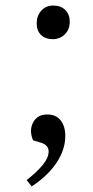

<svg xmlns="http://www.w3.org/2000/svg" viewBox="-20 -520 335 691"><path d="M112 -436Q112 -463 128.5 -481.5Q145 -500 172 -500Q199 -500 215 -484Q231 -468 231 -442Q231 -414 213.5 -396.5Q196 -379 169 -379Q144 -379 128 -394Q112 -409 112 -436ZM94 151 76 128Q111 101 133 74.5Q155 48 155 25Q155 3 129 -6L99 -15Q84 -50 99 -79Q114 -108 150 -108Q182 -108 198.5 -86.5Q215 -65 215 -31Q215 18 184 65Q153 112 94 151Z"/></svg>

Font: Literata 36pt Light
Style: Italic
Weight: 300
Italic angle: -2°
Designer: Latin by Veronika Burian and Jose Scaglione. Greek by Irene Vlachou. Cyrillic by Vera Evstafieva
Foundry: TypeTogether
Version: Version 3.002